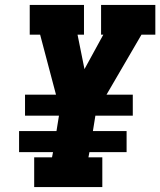

<svg xmlns="http://www.w3.org/2000/svg" viewBox="-20 -755 647 775"><path d="M118 0V-120H190L194 -141H57V-226H208L218 -288H81V-373H206L142 -615H100V-735H319V-615H293L321 -476L397 -615H388V-735H607V-615H551L410 -373H516V-288H365L355 -226H491V-141H341L337 -120H393V0Z"/></svg>

Font: Iosevka Slab HvExObl
Style: Regular
Weight: 900
Width: 7
Italic angle: -9°
Monospace: yes
Designer: Belleve Invis
Foundry: Belleve Invis
Version: Version 11.1.1; ttfautohint (v1.8.3)